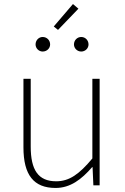

<svg xmlns="http://www.w3.org/2000/svg" viewBox="-20 -917 617 950"><path d="M255 13C328 13 383 -29 436 -90H438L442 0H473V-527H437V-133C372 -55 323 -20 258 -20C169 -20 132 -76 132 -192V-527H96V-188C96 -51 147 13 255 13ZM191 -662C212 -662 228 -678 228 -697C228 -718 212 -734 191 -734C172 -734 156 -718 156 -697C156 -678 172 -662 191 -662ZM267 -769 368 -874 341 -897 246 -786ZM382 -662C402 -662 418 -678 418 -697C418 -718 402 -734 382 -734C362 -734 346 -718 346 -697C346 -678 362 -662 382 -662Z"/></svg>

Font: Harano Aji Gothic ExtraLight
Style: Regular
Weight: 250
Foundry: Masamichi Hosoda
Version: HaranoAjiGothic-ExtraLight version 20230610;ttx 4.39.4